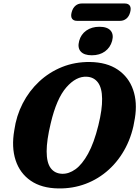

<svg xmlns="http://www.w3.org/2000/svg" viewBox="-20 -1068 799 1101"><path d="M496 -712.5Q593 -711 655.5 -668.5Q718 -626 743.2 -553.5Q768.5 -481 753.5 -390Q740 -298 701.5 -223.5Q663 -149 604.2 -95.5Q545.5 -42 471.5 -14Q397.5 14 314 12.5Q218 11 156 -31.8Q94 -74.5 69.5 -149.2Q45 -224 62 -321.5Q73.5 -403.5 110.2 -475Q147 -546.5 204.5 -600.2Q262 -654 336 -683.8Q410 -713.5 496 -712.5ZM335.5 -71.5Q374.5 -70 412.8 -97.5Q451 -125 485 -186.5Q519 -248 544 -349Q555.5 -396 560.8 -433.8Q566 -471.5 565.5 -501.5Q565 -563.5 541.8 -594.8Q518.5 -626 477.5 -628Q417 -631.5 360.8 -567.5Q304.5 -503.5 271 -361.5Q259 -311.5 253.2 -271.5Q247.5 -231.5 247.5 -200.5Q247.5 -135 270.8 -104Q294 -73 335.5 -71.5ZM506.5 -751Q462 -751 442.8 -772.8Q423.5 -794.5 434 -833.5Q444 -871 475 -892.8Q506 -914.5 550 -914.5Q595 -914.5 614 -892.8Q633 -871 623 -833.5Q612.5 -795.5 582 -773.2Q551.5 -751 506.5 -751ZM391 -998Q397.5 -1022.5 412.8 -1035.2Q428 -1048 448.5 -1048H695.5Q716 -1048 724.5 -1035.2Q733 -1022.5 726.5 -998Q720 -973.5 704.5 -961Q689 -948.5 669 -948.5H421.5Q401.5 -948.5 393 -961.2Q384.5 -974 391 -998Z"/></svg>

Font: Fraunces 72pt SuperSoft
Style: Bold Italic
Weight: 700
Italic angle: -16°
Version: Version 1.000;[0bf87f6ff]